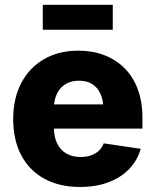

<svg xmlns="http://www.w3.org/2000/svg" viewBox="-20 -758 638 789"><path d="M308.1 10.3Q223.6 10.3 161.9 -23.7Q100.1 -57.6 67.1 -120.4Q34.2 -183.1 34.2 -269.5Q34.2 -353 67.1 -416.3Q100.1 -479.5 160.4 -514.6Q220.7 -549.8 302.2 -549.8Q359.9 -549.8 408 -531.5Q456.1 -513.2 491.5 -478Q526.9 -442.9 546.1 -391.4Q565.4 -339.8 565.4 -272.9V-229.5H93.8V-329.1H484.4L405.3 -305.7Q405.3 -343.3 393.8 -370.4Q382.3 -397.5 359.9 -411.9Q337.4 -426.3 304.2 -426.3Q271 -426.3 248 -411.6Q225.1 -397 213.1 -370.8Q201.2 -344.7 201.2 -309.1V-237.3Q201.2 -196.3 214.8 -168.5Q228.5 -140.6 253.4 -126.7Q278.3 -112.8 311.5 -112.8Q335 -112.8 353.8 -119.4Q372.6 -126 386 -138.4Q399.4 -150.9 406.2 -168.9L558.1 -146.5Q544.9 -99.1 511 -63.7Q477.1 -28.3 425.8 -9Q374.5 10.3 308.1 10.3ZM443.4 -738.3V-635.7H155.8V-738.3Z"/></svg>

Font: Inter 16pt ExtraBold
Style: Regular
Weight: 800
Version: Version 4.001;git-66647c0bb